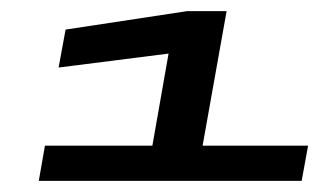

<svg xmlns="http://www.w3.org/2000/svg" viewBox="-20 -699 601 344"><path d="M49.5 -375H520.5L532 -438H343L386 -679H315L97.5 -646L85 -578L282 -603L253 -438H60.5Z"/></svg>

Font: Anybody ExtraExpanded
Style: Bold Italic
Weight: 700
Width: 8
Italic angle: -10°
Version: Version 1.113;gftools[0.9.25]